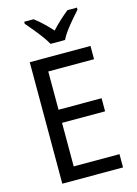

<svg xmlns="http://www.w3.org/2000/svg" viewBox="-138 -1017 776 1090"><g transform="rotate(-15 250.0 -472.0)"><path d="M445 0H88V-714H445V-636H176V-411H429V-334H176V-78H445ZM229 -784Q217 -806 197.5 -832.5Q178 -859 156.5 -885Q135 -911 117 -932V-944H172Q195 -927 221 -902.5Q247 -878 271 -851Q297 -879 321 -901Q345 -923 371 -944H427V-932Q410 -913 387.5 -887Q365 -861 345 -834Q325 -807 314 -784Z"/></g></svg>

Font: Noto Sans Telugu SemiCondensed
Style: Regular
Weight: 400
Width: 4
Designer: Jelle Bosma - Monotype Design Team
Foundry: Monotype Imaging Inc.
Version: Version 2.005; ttfautohint (v1.8.4.7-5d5b)